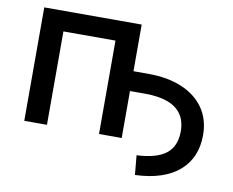

<svg xmlns="http://www.w3.org/2000/svg" viewBox="-75 -619 1057 871"><g transform="rotate(10 453.5 -183.5)"><path d="M598.1 154.8 589.8 65.4Q682.1 61 725.1 27.1Q768.1 -6.8 768.6 -75.2Q768.6 -122.1 747.6 -153.3Q726.6 -184.6 684.6 -200.4Q642.6 -216.3 579.6 -216.3H461.9V-307.6H579.6Q668 -307.6 733.6 -279.8Q799.3 -252 835.2 -200.2Q871.1 -148.4 871.1 -76.2Q871.1 -25.4 854 15.9Q836.9 57.1 802.7 87.4Q768.6 117.7 717.3 135Q666 152.3 598.1 154.8ZM509.8 -522.5V0H405.3V-430.2H165.5V0H61V-522.5Z"/></g></svg>

Font: Inter 28pt Medium
Style: Regular
Weight: 500
Designer: Rasmus Andersson
Foundry: rsms
Version: Version 4.001;git-66647c0bb